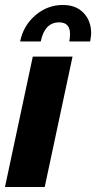

<svg xmlns="http://www.w3.org/2000/svg" viewBox="-30 -753 387 773"><path d="M223 -733Q276 -733 306.5 -701Q337 -669 337 -619Q337 -610 333 -586H249Q252 -602 252 -616Q252 -663 208 -663Q150 -663 134 -586H51Q64 -650 112.5 -691.5Q161 -733 223 -733ZM102 -525H262L150 0H-10Z"/></svg>

Font: Raleway-v4020 ExtraBold
Style: Italic
Weight: 800
Italic angle: -12°
Designer: Matt McInerney, Pablo Impallari, Rodrigo Fuenzalida
Foundry: Matt McInerney, Pablo Impallari, Rodrigo Fuenzalida
Version: Version 4.020;PS 004.020;hotconv 1.0.88;makeotf.lib2.5.64775